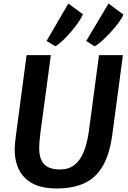

<svg xmlns="http://www.w3.org/2000/svg" viewBox="-20 -1059 726 1087"><path d="M299 8Q182 8 122.8 -50Q63.5 -108 63 -212.5Q63 -226.5 64.8 -245Q66.5 -263.5 70 -291L130.5 -747H268L209 -310Q206.5 -286.5 204.2 -264.2Q202 -242 202 -220Q202 -157 231 -128.2Q260 -99.5 319.5 -99.5Q368.5 -99.5 401.2 -125Q434 -150.5 453.5 -198Q473 -245.5 482.5 -312L540.5 -747H676L616 -298.5Q608.5 -243 595.2 -198.5Q582 -154 562.5 -120.5Q524 -53 459 -22.5Q394 8 299 8ZM516 -797 468 -827 594.5 -1039 678.5 -976.5Q672 -959 652.5 -932.2Q633 -905.5 607.8 -878Q582.5 -850.5 558 -828.2Q533.5 -806 516 -797ZM294 -797 243.5 -827 367 -1039 449.5 -978.5Q442.5 -960 424.2 -933.5Q406 -907 382.5 -879.5Q359 -852 335.5 -829.8Q312 -807.5 294 -797Z"/></svg>

Font: Merriweather Sans SemiBold
Style: Italic
Weight: 600
Italic angle: -7.5°
Designer: Eben Sorkin
Foundry: Eben Sorkin
Version: Version 2.001